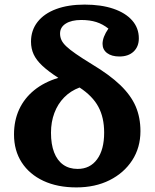

<svg xmlns="http://www.w3.org/2000/svg" viewBox="-20 -802 676 836"><path d="M312.5 14Q230 14 169 -14.5Q108 -43 74.5 -94.8Q41 -146.5 41 -216.5Q41 -277 63.5 -325.8Q86 -374.5 129.2 -409.5Q172.5 -444.5 234 -463Q190 -491.5 164 -516Q138 -540.5 126.5 -565.5Q115 -590.5 115 -620.5Q115 -670 143.5 -706.5Q172 -743 224.5 -762.5Q277 -782 348.5 -782Q420.5 -782 473.5 -764Q526.5 -746 555.5 -713Q584.5 -680 584.5 -635Q584.5 -599 561.8 -577.5Q539 -556 500 -556Q466 -556 446.2 -571Q426.5 -586 426.5 -611Q426.5 -625.5 432.7 -642Q439 -658.5 452 -677.5Q427.5 -697 399.3 -706Q371 -715 334 -715Q291 -715 266.3 -699.2Q241.5 -683.5 241.5 -656Q241.5 -641 247.5 -627.8Q253.5 -614.5 268.5 -600.3Q283.5 -586 310.5 -567.3Q337.5 -548.5 380 -522.5Q457.5 -476 503.8 -431.5Q550 -387 570.8 -338.8Q591.5 -290.5 591.5 -231Q591.5 -159.5 555.8 -104.3Q520 -49 457.3 -17.5Q394.5 14 312.5 14ZM318 -66.5Q372 -66.5 402.7 -108.3Q433.5 -150 433.5 -224.5Q433.5 -290.5 408.2 -337.2Q383 -384 326.5 -421Q287.5 -406.5 259.5 -378Q231.5 -349.5 216.8 -310.2Q202 -271 202 -224Q202 -174 215.5 -138.8Q229 -103.5 255 -85Q281 -66.5 318 -66.5Z"/></svg>

Font: Literata Variable Black
Style: Regular
Weight: 900
Designer: Latin by Veronika Burian and Jose Scaglione. Greek by Irene Vlachou. Cyrillic by Vera Evstafieva.
Foundry: TypeTogether
Version: Version 3.021